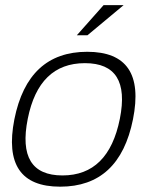

<svg xmlns="http://www.w3.org/2000/svg" viewBox="-20 -718 606 743"><path d="M221.7 -39.1Q399.9 -39.1 443.8 -258.3Q486.8 -473.6 308.6 -473.6Q130.4 -473.6 87.4 -258.3Q43.5 -39.1 221.7 -39.1ZM35.6 -256.3Q87.9 -517.6 317.4 -517.6Q546.9 -517.6 494.6 -256.3Q442.4 4.4 212.9 4.4Q-15.6 4.4 35.6 -256.3ZM380.9 -698.2H458.5L318.4 -581.5H277.3Z"/></svg>

Font: Sansation Light
Style: Light Italic
Weight: 300
Designer: Bernd Montag
Version: Version 1.301